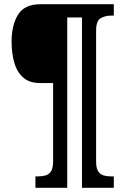

<svg xmlns="http://www.w3.org/2000/svg" viewBox="-20 -780 594 911"><path d="M148 111V57H159Q179 57 195.5 52.5Q212 48 222 33Q232 18 232 -14V-386H170Q118 -386 88.5 -413.5Q59 -441 47 -485.5Q35 -530 35 -582Q35 -662 66 -711Q97 -760 172 -760H520V-706H508Q479 -706 457.5 -693.5Q436 -681 436 -634V-14Q436 18 446 33Q456 48 472 52.5Q488 57 508 57H520V111H369V-697H299V111Z"/></svg>

Font: Noto Serif Hebrew Condensed ExtraBold
Style: Regular
Weight: 800
Width: 3
Designer: Monotype Design Team
Foundry: Monotype Imaging Inc.
Version: Version 2.004; ttfautohint (v1.8.4.7-5d5b)